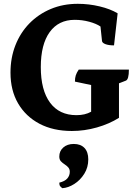

<svg xmlns="http://www.w3.org/2000/svg" viewBox="-20 -675 732 1007"><path d="M357 12Q259 12 187 -26Q115 -64 75 -132.5Q35 -201 35 -294Q35 -372 61 -438Q87 -504 134.5 -552.5Q182 -601 246.5 -628Q311 -655 388 -655Q446 -655 502.5 -641.5Q559 -628 597 -605L578 -437Q550 -437 533 -443.5Q516 -450 515 -460L507 -536Q485 -551 448 -561Q411 -571 372 -571Q287 -571 240.5 -506.5Q194 -442 194 -323Q194 -202 242.5 -136.5Q291 -71 381 -71Q426 -71 458 -89V-229L373 -247Q373 -266 377.5 -280Q382 -294 393 -310H656Q656 -258 640 -252L604 -238V-57Q553 -25 488 -6.5Q423 12 357 12ZM307 312Q300 307 295.5 301.5Q291 296 291 283Q320 276 333 261Q346 246 346 226Q346 212 338 203Q330 194 319 187Q308 180 299.5 171Q291 162 291 146Q291 117 312 98.5Q333 80 367 80Q403 80 423 101Q443 122 443 161Q443 203 422 236.5Q401 270 369.5 290Q338 310 307 312Z"/></svg>

Font: Petrona ExtraBold
Style: Regular
Weight: 800
Designer: Ringo R. Seeber
Foundry: Ringo R. Seeber
Version: Version 2.001; ttfautohint (v1.8.3)